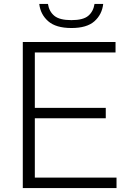

<svg xmlns="http://www.w3.org/2000/svg" viewBox="-20 -953 654 973"><path d="M95.5 0V-740H565.5V-687H156.5V-406.5H516V-353.5H156.5V-53H570.5V0ZM342 -811Q263.5 -811 224.2 -845.5Q185 -880 179 -933H223Q229 -894.5 255.5 -872.8Q282 -851 342 -851Q401.5 -851 427.2 -872.8Q453 -894.5 459 -933H503Q497 -879.5 458.5 -845.2Q420 -811 342 -811Z"/></svg>

Font: Encode Sans SemiExpanded SemiExpanded Light
Style: Regular
Weight: 300
Width: 6
Designer: Multiple Designers
Foundry: Impallari Type
Version: Version 3.000; ttfautohint (v1.8.3) -l 8 -r 50 -G 200 -x 14 